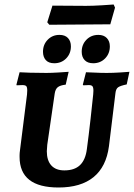

<svg xmlns="http://www.w3.org/2000/svg" viewBox="-20 -824 595 853"><path d="M470 -716 334 -715 199 -714 190 -725 213 -799 362 -798Q392 -798 432.5 -800.5Q473 -803 485 -804L491 -790ZM171 -594Q171 -626 192 -647.5Q213 -669 244 -669Q269 -669 282 -655Q295 -641 295 -618Q295 -586 274 -564.5Q253 -543 221 -543Q196 -543 183.5 -557Q171 -571 171 -594ZM343 -594Q343 -626 364 -647.5Q385 -669 417 -669Q441 -669 454.5 -655Q468 -641 468 -618Q468 -586 447 -564.5Q426 -543 394 -543Q369 -543 356 -557Q343 -571 343 -594ZM188 -152Q188 -111 208 -89Q228 -67 266 -67Q311 -67 335.5 -90.5Q360 -114 366 -162Q374 -221 382.5 -297Q391 -373 394 -404Q395 -411 395 -421Q395 -436 390.5 -441Q386 -446 375 -446L350 -445L348 -448L362 -503Q372 -503 399.5 -501.5Q427 -500 454 -500Q481 -500 513 -502Q545 -504 555 -505L543 -449Q514 -443 504.5 -436Q495 -429 493 -411L464 -174Q452 -83 395.5 -37Q339 9 240 9Q67 9 67 -127V-135Q67 -144 69 -158L100 -404Q101 -411 101 -422Q101 -437 96.5 -441.5Q92 -446 79 -446L54 -445L53 -448L67 -503Q79 -502 113 -501Q147 -500 186 -500Q207 -500 240.5 -502Q274 -504 285 -505L272 -448Q247 -445 236.5 -436.5Q226 -428 223 -408L190 -181Q188 -161 188 -152Z"/></svg>

Font: Alegreya SC
Style: Bold Italic
Weight: 700
Italic angle: -7°
Designer: Juan Pablo del Peral
Foundry: Huerta Tipografica
Version: Version 2.007; ttfautohint (v1.6)